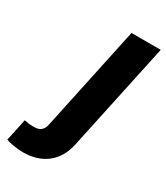

<svg xmlns="http://www.w3.org/2000/svg" viewBox="-338 -611 789 910"><g transform="rotate(30 56.5 -155.5)"><path d="M-59 218Q-81 218 -109 213.5Q-137 209 -152 203L-126 82Q-114 85 -102 86.5Q-90 88 -72 88Q-26 88 -17 44L105 -529H265L139 61Q123 137 71.5 177.5Q20 218 -59 218Z"/></g></svg>

Font: Red Hat Display Black
Style: Italic
Weight: 900
Italic angle: -12°
Designer: Pentagram, MCKL
Foundry: Pentagram, MCKL
Version: Version 1.023; ttfautohint (v1.8.3)